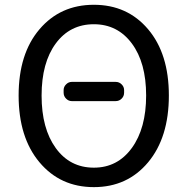

<svg xmlns="http://www.w3.org/2000/svg" viewBox="-20 -767 781 800"><path d="M279.3 -345.7Q265.6 -345.7 255.4 -356Q245.1 -366.2 245.1 -380.9V-391.6Q245.1 -405.3 255.4 -415.5Q265.6 -425.8 279.3 -425.8H461.9Q476.6 -425.8 486.8 -415.5Q497.1 -405.3 497.1 -391.6V-380.9Q497.1 -366.2 486.8 -356Q476.6 -345.7 461.9 -345.7ZM57.6 -369.1Q57.6 -543 144.5 -645Q231.4 -747.1 371.1 -747.1Q510.7 -747.1 597.2 -645Q683.6 -543 683.6 -369.1Q683.6 -194.3 597.2 -90.8Q510.7 12.7 371.1 12.7Q231.4 12.7 144.5 -90.8Q57.6 -194.3 57.6 -369.1ZM371.1 -68.4Q469.7 -68.4 529.3 -150.4Q588.9 -232.4 588.9 -369.1Q588.9 -505.9 529.3 -585.9Q469.7 -666 371.1 -666Q271.5 -666 212.4 -585.9Q153.3 -505.9 153.3 -368.7Q153.3 -231.4 212.4 -149.9Q271.5 -68.4 371.1 -68.4Z"/></svg>

Font: Gen Jyuu GothicL Regular
Style: Regular
Weight: 400
Designer: [Source Han Sans]
Ryoko NISHIZUKA  (kana & ideographs); Paul D. Hunt (Latin, Greek & Cyrillic); Wenlong ZHANG  (bopomofo
Version: Version 1.002.20150607